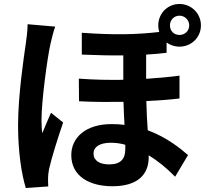

<svg xmlns="http://www.w3.org/2000/svg" viewBox="-20 -903 1040 967"><path d="M71 -271C71 -137 89 -24 110 44L223 36C222 22 222 5 222 -5C222 -16 224 -37 227 -51C239 -105 270 -205 298 -286L237 -335C223 -303 206 -266 193 -232C190 -251 189 -279 189 -298C189 -397 219 -615 234 -681C238 -699 250 -749 258 -769L119 -781C119 -750 114 -711 110 -684C99 -608 71 -421 71 -271ZM339 -122C339 -15 431 35 546 35C674 35 729 -24 729 -112V-121C776 -92 821 -55 862 -13L927 -122C889 -155 821 -211 724 -247C721 -292 718 -341 717 -394C779 -397 835 -401 884 -407V-522C832 -515 776 -510 716 -506V-628C751 -630 785 -633 819 -637V-689C837 -676 859 -668 884 -668C944 -668 992 -715 992 -775C992 -835 944 -883 884 -883C824 -883 777 -835 777 -775C777 -764 779 -753 782 -742C671 -729 555 -726 392 -738V-628C471 -625 539 -623 601 -624V-501C529 -500 454 -501 377 -507L378 -393C454 -389 530 -389 602 -390C603 -351 605 -311 607 -274C586 -277 564 -278 542 -278C409 -278 339 -208 339 -122ZM451 -130C451 -163 482 -184 538 -184C562 -184 586 -181 611 -174V-151C611 -104 589 -75 530 -75C482 -75 451 -94 451 -130ZM836 -775C836 -802 856 -824 884 -824C911 -824 933 -802 933 -775C933 -747 911 -727 884 -727C856 -727 836 -747 836 -775Z"/></svg>

Font: GenEiGothic-pro-Regular
Style: Bold
Weight: 700
Designer: Ryoko NISHIZUKA (kana & ideographs); Paul D. Hunt (Latin, Greek & Cyrillic); Wenlong ZHANG (bopomofo); Sandoll Communica
Foundry: Adobe Systems Incorporated; o_tamon
Version: Version 1.000.140830